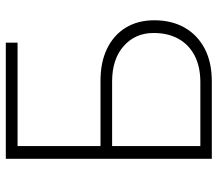

<svg xmlns="http://www.w3.org/2000/svg" viewBox="-65 -703 768 678"><g transform="rotate(-90 319.0 -364.0)"><path d="M97.2 0V-727.5H507.3V-686H142.1V-393.1H370.1Q437.5 -393.6 485.8 -370.1Q534.2 -346.7 560.3 -304Q586.4 -261.2 586.4 -203.1Q586.4 -141.6 560.3 -95.9Q534.2 -50.3 486.1 -25.1Q438 0 370.1 0ZM142.1 -40.5H370.1Q424.8 -41 463.1 -61.5Q501.5 -82 521.5 -118.9Q541.5 -155.8 541.5 -204.6Q542 -269.5 495.8 -310.8Q449.7 -352.1 370.1 -352.1H142.1Z"/></g></svg>

Font: Inter Tight ExtraLight
Style: Regular
Weight: 250
Designer: Rasmus Andersson
Foundry: rsms
Version: Version 3.004